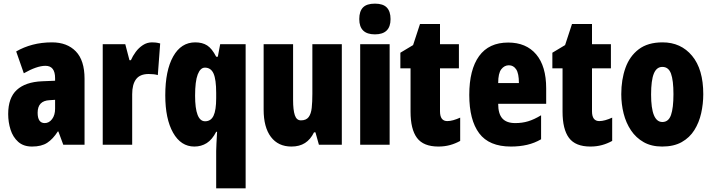

<svg xmlns="http://www.w3.org/2000/svg" viewBox="-20 -796 3921 1056"><path d="M266 -563Q349 -563 397 -513.5Q445 -464 445 -363V0H328L301 -73H298Q271 -31 239.5 -10.5Q208 10 156 10Q109 10 80 -16Q51 -42 38 -83Q25 -124 25 -169Q25 -258 72.5 -301.5Q120 -345 211 -349L283 -352V-366Q283 -434 230 -434Q183 -434 111 -393L69 -513Q110 -537 159.5 -550Q209 -563 266 -563ZM253 -245Q187 -242 187 -176Q187 -119 226 -119Q250 -119 266.5 -141Q283 -163 283 -198V-247Z M816 -563Q826 -563 836 -562Q846 -561 861 -557L848 -383Q829 -389 798 -389Q750 -389 728.5 -360.5Q707 -332 707 -278V0H545V-553H669L692 -465H700Q710 -488 726.5 -510.5Q743 -533 766 -548Q789 -563 816 -563Z M1169 35Q1169 19 1170.5 -7.5Q1172 -34 1174 -71H1169Q1147 -28 1117 -9Q1087 10 1049 10Q975 10 932 -66Q889 -142 889 -272Q889 -408 932.5 -485.5Q976 -563 1054 -563Q1093 -563 1119.5 -546Q1146 -529 1169 -484H1178L1191 -553H1331V240H1169ZM1108 -129Q1140 -129 1154.5 -159.5Q1169 -190 1169 -256V-285Q1169 -359 1154.5 -391.5Q1140 -424 1107 -424Q1082 -424 1067.5 -386.5Q1053 -349 1053 -270Q1053 -129 1108 -129Z M1860 -553V0H1734L1715 -68H1707Q1688 -29 1657.5 -9.5Q1627 10 1583 10Q1510 10 1470 -43Q1430 -96 1430 -193V-553H1592V-246Q1592 -191 1601.5 -162.5Q1611 -134 1635 -134Q1664 -134 1677.5 -152Q1691 -170 1694.5 -203Q1698 -236 1698 -280V-553Z M2042 -776Q2087 -776 2107.5 -754.5Q2128 -733 2128 -691Q2128 -607 2042 -607Q1956 -607 1956 -691Q1956 -734 1976.5 -755Q1997 -776 2042 -776ZM2123 -553V0H1961V-553Z M2440 -130Q2455 -130 2473 -135Q2491 -140 2511 -149V-21Q2484 -6 2454.5 2Q2425 10 2391 10Q2309 10 2273.5 -37.5Q2238 -85 2238 -182V-420H2182V-506L2252 -548L2290 -664H2400V-553H2504V-420H2400V-184Q2400 -130 2440 -130Z M2775 -562Q2874 -562 2929 -497Q2984 -432 2984 -310V-225H2720Q2720 -170 2743 -144.5Q2766 -119 2814 -119Q2852 -119 2885 -129Q2918 -139 2956 -162V-30Q2920 -9 2879 0.5Q2838 10 2790 10Q2670 10 2615.5 -63Q2561 -136 2561 -274Q2561 -413 2615 -487.5Q2669 -562 2775 -562ZM2779 -437Q2754 -437 2737 -415Q2720 -393 2720 -339H2834Q2834 -392 2819 -414.5Q2804 -437 2779 -437Z M3276 -130Q3291 -130 3309 -135Q3327 -140 3347 -149V-21Q3320 -6 3290.5 2Q3261 10 3227 10Q3145 10 3109.5 -37.5Q3074 -85 3074 -182V-420H3018V-506L3088 -548L3126 -664H3236V-553H3340V-420H3236V-184Q3236 -130 3276 -130Z M3848 -278Q3848 -225 3836.5 -173.5Q3825 -122 3799 -80.5Q3773 -39 3729.5 -14.5Q3686 10 3622 10Q3563 10 3520.5 -14Q3478 -38 3450.5 -79Q3423 -120 3410 -171.5Q3397 -223 3397 -278Q3397 -358 3420 -422.5Q3443 -487 3493 -525Q3543 -563 3624 -563Q3725 -563 3786.5 -489Q3848 -415 3848 -278ZM3561 -276Q3561 -125 3623 -125Q3657 -125 3670.5 -163.5Q3684 -202 3684 -278Q3684 -354 3670.5 -391Q3657 -428 3623 -428Q3591 -428 3576 -391Q3561 -354 3561 -276Z"/></svg>

Font: Noto Sans Gurmukhi UI ExtraCondensed Black
Style: Regular
Weight: 900
Width: 2
Designer: Jelle Bosma - Monotype Design Team
Foundry: Monotype Imaging Inc.
Version: Version 2.004; ttfautohint (v1.8.4.7-5d5b)